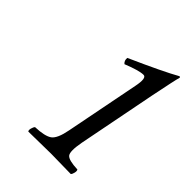

<svg xmlns="http://www.w3.org/2000/svg" viewBox="-179 -704 802 802"><g transform="rotate(45 222.0 -303.0)"><path d="M318 -122Q307 -62 319 -47.5Q331 -33 384 -31Q388 -26 385.5 -14.5Q383 -3 378 2Q282 0 261 0Q221 0 127 2Q123 -3 126 -14.5Q129 -26 134 -31Q190 -33 211.5 -48.5Q233 -64 244 -122L308 -448Q320 -506 300 -506Q274 -506 212 -481Q200 -491 202 -508Q350 -574 410 -608Q416 -608 415 -603Q409 -583 386 -469Z"/></g></svg>

Font: Linux Libertine O
Style: Italic
Weight: 400
Italic angle: -12°
Designer: Philipp H. Poll
Foundry: Philipp H. Poll
Version: Version 5.1.6